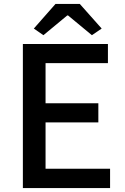

<svg xmlns="http://www.w3.org/2000/svg" viewBox="-20 -962 640 982"><path d="M97 0V-737H532V-639H213V-434H483V-336H213V-99H543V0ZM202 -782 153 -816 264 -942H388L500 -816L450 -782L328 -883H324Z"/></svg>

Font: Noto Sans JP Thin Medium
Style: Regular
Weight: 500
Version: Version 2.004-H2;hotconv 1.0.118;makeotfexe 2.5.65603